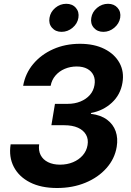

<svg xmlns="http://www.w3.org/2000/svg" viewBox="-20 -965 677 996"><path d="M275.9 10.3Q192.9 10.3 135.5 -19Q78.1 -48.3 51.5 -99.6Q24.9 -150.9 35.2 -216.3H183.1Q178.7 -184.1 190.9 -160.4Q203.1 -136.7 229.2 -123.8Q255.4 -110.8 291.5 -110.8Q328.1 -110.8 358.6 -123.5Q389.2 -136.2 409.2 -159.2Q429.2 -182.1 434.1 -211.9Q439.5 -242.7 426.3 -266.1Q413.1 -289.6 384.3 -302.5Q355.5 -315.4 313 -315.4H246.6L265.1 -426.3H331.5Q367.7 -426.3 397.5 -438.5Q427.2 -450.7 446.3 -472.4Q465.3 -494.1 470.2 -523.9Q475.1 -552.7 465.1 -574.2Q455.1 -595.7 432.9 -607.9Q410.6 -620.1 377.9 -620.1Q344.7 -620.1 315.9 -607.9Q287.1 -595.7 267.8 -573.2Q248.5 -550.8 242.7 -520H100.1Q111.3 -584 152.3 -633.1Q193.4 -682.1 256.1 -710Q318.8 -737.8 394.5 -737.8Q468.8 -737.8 521.7 -711.2Q574.7 -684.6 599.9 -638.7Q625 -592.8 615.2 -535.6Q605 -473.6 560.1 -432.1Q515.1 -390.6 452.1 -378.9L451.7 -374.5Q502.9 -368.2 535.2 -344.2Q567.4 -320.3 580.1 -283.9Q592.8 -247.6 585.4 -203.1Q575.2 -141.1 532.2 -92.8Q489.3 -44.4 423.1 -17.1Q356.9 10.3 275.9 10.3ZM516.1 -799.8Q484.9 -799.8 466.6 -821Q448.2 -842.3 453.6 -872.6Q458.5 -903.3 483.6 -924.3Q508.8 -945.3 540.5 -945.3Q571.8 -945.3 590.1 -924.3Q608.4 -903.3 603.5 -872.6Q598.1 -842.3 572.8 -821Q547.4 -799.8 516.1 -799.8ZM299.3 -799.8Q268.1 -799.8 249.8 -821Q231.4 -842.3 236.8 -872.6Q241.7 -903.3 266.8 -924.3Q292 -945.3 323.7 -945.3Q355.5 -945.3 373.5 -924.3Q391.6 -903.3 386.7 -872.6Q381.8 -842.3 356.4 -821Q331.1 -799.8 299.3 -799.8Z"/></svg>

Font: Inter 20pt
Style: Bold Italic
Weight: 700
Italic angle: -9.3988°
Version: Version 4.001;git-66647c0bb